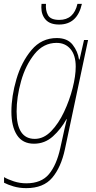

<svg xmlns="http://www.w3.org/2000/svg" viewBox="-20 -734 495 994"><path d="M404 -714H381Q362 -631 287 -631Q242 -631 228.5 -655.5Q215 -680 218 -714H195Q194 -707 194 -696Q194 -657 216.5 -632Q239 -607 286 -607Q380 -607 404 -714ZM66 -157Q66 -231 89 -313.5Q112 -396 158.5 -454Q205 -512 273 -512Q318 -512 345 -480Q372 -448 372 -389Q372 -341 356 -278Q340 -215 311.5 -154.5Q283 -94 244.5 -54.5Q206 -15 160 -15Q66 -15 66 -157ZM316 39 436 -527H415L392 -426H389Q383 -468 356 -502.5Q329 -537 274 -537Q195 -537 143 -475Q91 -413 65 -324Q39 -235 39 -156Q39 -79 68 -34.5Q97 10 156 10Q212 10 254 -28Q296 -66 324 -117H326Q320 -93 314 -66.5Q308 -40 304 -21L292 33Q273 120 233.5 167.5Q194 215 116 215Q83 215 52 205Q21 195 1 183V212Q20 222 50 231Q80 240 116 240Q205 240 250.5 186Q296 132 316 39Z"/></svg>

Font: Noto Sans Display SemiCondensed Thin
Style: Italic
Weight: 250
Width: 4
Designer: Monotype Design team
Foundry: Monotype Imaging Inc.
Version: 1.000